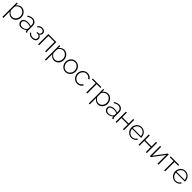

<svg xmlns="http://www.w3.org/2000/svg" viewBox="1014 -3598 6879 6879"><g transform="rotate(45 4453.5 -158.0)"><path d="M127.9 -111.8V212.9H78.1V-520H124V-416Q157.2 -466.8 210 -497.8Q262.7 -528.8 320.8 -528.8Q391.1 -528.8 449 -489.7Q506.8 -450.7 538.3 -389.2Q569.8 -327.6 569.8 -258.8Q569.8 -204.6 552.5 -155.5Q535.2 -106.4 504.4 -70.1Q473.6 -33.7 428.7 -12Q383.8 9.8 332 9.8Q268.6 9.8 215.3 -23.9Q162.1 -57.6 127.9 -111.8ZM519 -258.8Q519 -349.1 458 -416.5Q397 -483.9 311 -483.9Q274.9 -483.9 234.1 -464.8Q193.4 -445.8 162.8 -412.8Q132.3 -379.9 127.9 -344.2V-172.9Q154.3 -113.3 206.8 -74.2Q259.3 -35.2 319.8 -35.2Q363.8 -35.2 401.9 -54.4Q439.9 -73.7 465.1 -105.2Q490.2 -136.7 504.6 -176.8Q519 -216.8 519 -258.8Z M647 -149.9Q647 -218.8 707.5 -262Q768.1 -305.2 864.7 -305.2Q951.2 -305.2 1024.9 -278.8V-328.1Q1024.9 -400.4 982.7 -443.1Q940.4 -485.8 868.7 -485.8Q791.5 -485.8 701.7 -423.8L680.7 -460Q783.2 -528.8 874 -528.8Q966.8 -528.8 1020.8 -473.9Q1074.7 -418.9 1074.7 -324.2V-65.9Q1074.7 -42.5 1096.7 -41V0Q1074.7 1.5 1071.8 1Q1053.2 -1 1042.5 -14.2Q1031.7 -27.3 1030.8 -43.9V-85Q995.1 -40.5 938.5 -15.4Q881.8 9.8 819.8 9.8Q745.6 9.8 696.3 -36.1Q647 -82 647 -149.9ZM1004.9 -106.9Q1024.9 -131.3 1024.9 -153.8V-240.2Q955.1 -268.1 869.6 -268.1Q790.5 -268.1 742.7 -236.6Q694.8 -205.1 694.8 -152.8Q694.8 -102.1 732.7 -65.9Q770.5 -29.8 829.6 -29.8Q884.8 -29.8 932.1 -51Q979.5 -72.3 1004.9 -106.9Z M1366.2 5.9Q1298.3 5.9 1248.3 -21.2Q1198.2 -48.3 1173.3 -98.1L1215.3 -116.2Q1234.9 -78.6 1273.4 -57.9Q1312 -37.1 1365.2 -37.1Q1430.7 -37.1 1470 -67.9Q1509.3 -98.6 1509.3 -149.9Q1509.3 -196.3 1478 -225.3Q1446.8 -254.4 1393.6 -254.9H1340.3V-292H1397.5Q1432.1 -292 1456.3 -320.3Q1480.5 -348.6 1480.5 -389.2Q1480.5 -433.6 1450.4 -459.2Q1420.4 -484.9 1364.3 -484.9Q1272.5 -484.9 1237.3 -411.1L1198.2 -431.2Q1220.2 -477.5 1263.2 -502.7Q1306.2 -527.8 1365.2 -527.8Q1438 -527.8 1482.7 -491.7Q1527.3 -455.6 1527.3 -394Q1527.3 -356 1508.8 -323.7Q1490.2 -291.5 1459.5 -275.9Q1505.9 -261.7 1531.2 -227.1Q1556.6 -192.4 1556.6 -144Q1556.6 -75.2 1503.9 -34.7Q1451.2 5.9 1366.2 5.9Z M1676.3 0V-520H2081.1V0H2031.2V-475.1H1726.1V0Z M2287.6 -111.8V212.9H2237.8V-520H2283.7V-416Q2316.9 -466.8 2369.6 -497.8Q2422.4 -528.8 2480.5 -528.8Q2550.8 -528.8 2608.6 -489.7Q2666.5 -450.7 2698 -389.2Q2729.5 -327.6 2729.5 -258.8Q2729.5 -204.6 2712.2 -155.5Q2694.8 -106.4 2664.1 -70.1Q2633.3 -33.7 2588.4 -12Q2543.5 9.8 2491.7 9.8Q2428.2 9.8 2375 -23.9Q2321.8 -57.6 2287.6 -111.8ZM2678.7 -258.8Q2678.7 -349.1 2617.7 -416.5Q2556.6 -483.9 2470.7 -483.9Q2434.6 -483.9 2393.8 -464.8Q2353 -445.8 2322.5 -412.8Q2292 -379.9 2287.6 -344.2V-172.9Q2314 -113.3 2366.5 -74.2Q2418.9 -35.2 2479.5 -35.2Q2523.4 -35.2 2561.5 -54.4Q2599.6 -73.7 2624.8 -105.2Q2649.9 -136.7 2664.3 -176.8Q2678.7 -216.8 2678.7 -258.8Z M2813.5 -258.8Q2813.5 -313 2833 -362.5Q2852.5 -412.1 2886.2 -448.7Q2919.9 -485.4 2967.3 -507.1Q3014.6 -528.8 3067.4 -528.8Q3137.2 -528.8 3196 -491.9Q3254.9 -455.1 3288.1 -393.1Q3321.3 -331.1 3321.3 -258.8Q3321.3 -187 3288.3 -125.5Q3255.4 -64 3196.8 -27.1Q3138.2 9.8 3067.4 9.8Q2996.1 9.8 2937.5 -27.1Q2878.9 -64 2846.2 -125.5Q2813.5 -187 2813.5 -258.8ZM3270.5 -259.8Q3270.5 -304.7 3254.2 -346.2Q3237.8 -387.7 3210.4 -417.7Q3183.1 -447.8 3145.8 -465.8Q3108.4 -483.9 3067.4 -483.9Q2984.4 -483.9 2923.8 -416.7Q2863.3 -349.6 2863.3 -256.8Q2863.3 -164.6 2922.9 -99.9Q2982.4 -35.2 3066.4 -35.2Q3150.4 -35.2 3210.4 -101.1Q3270.5 -167 3270.5 -259.8Z M3662.1 9.8Q3590.8 9.8 3531.5 -27.1Q3472.2 -64 3438.7 -126.5Q3405.3 -189 3405.3 -262.2Q3405.3 -335.4 3437.7 -396.5Q3470.2 -457.5 3529.3 -493.2Q3588.4 -528.8 3661.1 -528.8Q3731.4 -528.8 3785.6 -496.8Q3839.8 -464.8 3867.2 -408.2L3818.4 -392.1Q3795.4 -435.1 3752.7 -459.5Q3710 -483.9 3659.2 -483.9Q3573.2 -483.9 3514.2 -420.2Q3455.1 -356.4 3455.1 -262.2Q3455.1 -168.5 3515.6 -101.8Q3576.2 -35.2 3660.2 -35.2Q3713.9 -35.2 3762.9 -64Q3812 -92.8 3824.2 -130.9L3873 -117.2Q3853 -62 3793.7 -26.1Q3734.4 9.8 3662.1 9.8Z M4119.1 0V-475.1H3928.2V-520H4361.3V-475.1H4169.4V0Z M4507.8 -111.8V212.9H4458V-520H4503.9V-416Q4537.1 -466.8 4589.8 -497.8Q4642.6 -528.8 4700.7 -528.8Q4771 -528.8 4828.9 -489.7Q4886.7 -450.7 4918.2 -389.2Q4949.7 -327.6 4949.7 -258.8Q4949.7 -204.6 4932.4 -155.5Q4915 -106.4 4884.3 -70.1Q4853.5 -33.7 4808.6 -12Q4763.7 9.8 4711.9 9.8Q4648.4 9.8 4595.2 -23.9Q4542 -57.6 4507.8 -111.8ZM4898.9 -258.8Q4898.9 -349.1 4837.9 -416.5Q4776.9 -483.9 4690.9 -483.9Q4654.8 -483.9 4614 -464.8Q4573.2 -445.8 4542.7 -412.8Q4512.2 -379.9 4507.8 -344.2V-172.9Q4534.2 -113.3 4586.7 -74.2Q4639.2 -35.2 4699.7 -35.2Q4743.7 -35.2 4781.7 -54.4Q4819.8 -73.7 4845 -105.2Q4870.1 -136.7 4884.5 -176.8Q4898.9 -216.8 4898.9 -258.8Z M5026.9 -149.9Q5026.9 -218.8 5087.4 -262Q5147.9 -305.2 5244.6 -305.2Q5331.1 -305.2 5404.8 -278.8V-328.1Q5404.8 -400.4 5362.5 -443.1Q5320.3 -485.8 5248.5 -485.8Q5171.4 -485.8 5081.5 -423.8L5060.5 -460Q5163.1 -528.8 5253.9 -528.8Q5346.7 -528.8 5400.6 -473.9Q5454.6 -418.9 5454.6 -324.2V-65.9Q5454.6 -42.5 5476.6 -41V0Q5454.6 1.5 5451.7 1Q5433.1 -1 5422.4 -14.2Q5411.6 -27.3 5410.6 -43.9V-85Q5375 -40.5 5318.4 -15.4Q5261.7 9.8 5199.7 9.8Q5125.5 9.8 5076.2 -36.1Q5026.9 -82 5026.9 -149.9ZM5384.8 -106.9Q5404.8 -131.3 5404.8 -153.8V-240.2Q5335 -268.1 5249.5 -268.1Q5170.4 -268.1 5122.6 -236.6Q5074.7 -205.1 5074.7 -152.8Q5074.7 -102.1 5112.5 -65.9Q5150.4 -29.8 5209.5 -29.8Q5264.6 -29.8 5312 -51Q5359.4 -72.3 5384.8 -106.9Z M5606.4 0V-520H5656.2V-289.1H5977.5V-520H6027.3V0H5977.5V-244.1H5656.2V0Z M6403.8 9.8Q6332.5 9.8 6273.2 -27.1Q6213.9 -64 6180.4 -126.5Q6147 -189 6147 -262.2Q6147 -335 6179.9 -396Q6212.9 -457 6271.2 -492.9Q6329.6 -528.8 6400.9 -528.8Q6472.7 -528.8 6531.5 -492.4Q6590.3 -456.1 6623 -395Q6655.8 -334 6655.8 -262.2Q6655.8 -245.1 6654.8 -240.2H6199.2Q6205.6 -150.4 6265.1 -90.1Q6324.7 -29.8 6405.8 -29.8Q6460 -29.8 6508.1 -57.9Q6556.2 -85.9 6575.2 -129.9L6619.1 -118.2Q6596.7 -62.5 6536.1 -26.4Q6475.6 9.8 6403.8 9.8ZM6196.8 -278.8H6607.9Q6601.6 -370.1 6543 -429Q6484.4 -487.8 6401.9 -487.8Q6318.8 -487.8 6260.3 -428.5Q6201.7 -369.1 6196.8 -278.8Z M6765.6 0V-520H6815.4V-289.1H7136.7V-520H7186.5V0H7136.7V-244.1H6815.4V0Z M7342.3 0V-519H7392.1V-67.9L7730 -520H7776.4V0H7726.1V-443.8L7392.1 0Z M8064 0V-475.1H7873V-520H8306.2V-475.1H8114.3V0Z M8623.5 9.8Q8552.2 9.8 8492.9 -27.1Q8433.6 -64 8400.1 -126.5Q8366.7 -189 8366.7 -262.2Q8366.7 -335 8399.7 -396Q8432.6 -457 8491 -492.9Q8549.3 -528.8 8620.6 -528.8Q8692.4 -528.8 8751.2 -492.4Q8810.1 -456.1 8842.8 -395Q8875.5 -334 8875.5 -262.2Q8875.5 -245.1 8874.5 -240.2H8418.9Q8425.3 -150.4 8484.9 -90.1Q8544.4 -29.8 8625.5 -29.8Q8679.7 -29.8 8727.8 -57.9Q8775.9 -85.9 8794.9 -129.9L8838.9 -118.2Q8816.4 -62.5 8755.9 -26.4Q8695.3 9.8 8623.5 9.8ZM8416.5 -278.8H8827.6Q8821.3 -370.1 8762.7 -429Q8704.1 -487.8 8621.6 -487.8Q8538.6 -487.8 8480 -428.5Q8421.4 -369.1 8416.5 -278.8Z"/></g></svg>

Font: Rawline Light
Style: Regular
Weight: 300
Designer: Matt McInerney, Pablo Impallari, Rodrigo Fuenzalida
Foundry: Matt McInerney, Pablo Impallari, Rodrigo Fuenzalida
Version: Version 4.020;PS 004.020;hotconv 1.0.88;makeotf.lib2.5.64775